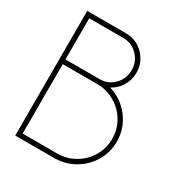

<svg xmlns="http://www.w3.org/2000/svg" viewBox="-180 -908 981 1038"><g transform="rotate(30 310.0 -389.0)"><path d="M307.1 -778.3Q371.1 -778.3 416.5 -732.2Q461.9 -686 461.9 -620.6Q461.9 -576.2 439.2 -538.8Q416.5 -501.5 378.9 -481.4Q456.5 -458.5 506.3 -393.6Q556.2 -328.6 556.2 -246.1Q556.2 -179.2 522.7 -122.6Q489.3 -65.9 431.9 -33Q374.5 0 307.1 0H64V-778.3ZM307.1 -749H93.3V-492.2H307.1Q359.4 -492.2 396 -529.8Q432.6 -567.4 432.6 -620.6Q432.6 -673.8 396 -711.4Q359.4 -749 307.1 -749ZM93.3 -462.9V-29.3H307.1Q366.7 -29.3 417.5 -58.3Q468.3 -87.4 497.6 -137.2Q526.9 -187 526.9 -246.1Q526.9 -305.2 497.6 -355Q468.3 -404.8 417.5 -433.8Q366.7 -462.9 307.1 -462.9Z"/></g></svg>

Font: Cherry
Style: Light
Weight: 300
Designer: Amin Abedi
Version: Version 1.00 ; ttfautohint (v1.6)